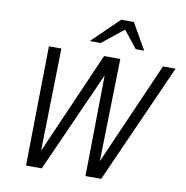

<svg xmlns="http://www.w3.org/2000/svg" viewBox="-99 -1045 1105 1139"><g transform="rotate(10 453.5 -475.0)"><path d="M133 0 144 -720H219L205 -68H191L476 -720H574L559 -68H545L831 -720H907L586 0H491L500 -631H510L228 0ZM377 -793 539 -950H615L705 -793H654L545 -930H614L443 -793Z"/></g></svg>

Font: Instrument Sans SemiCondensed
Style: Italic
Weight: 400
Width: 4
Italic angle: -13°
Designer: Rodrigo Fuenzalida
Foundry: fragTYPE
Version: Version 1.000;gftools[0.9.28]